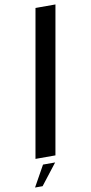

<svg xmlns="http://www.w3.org/2000/svg" viewBox="-116 -825 480 1014"><g transform="rotate(-10 124.0 -318.0)"><path d="M14.5 0H121.5L260 -785H153ZM-14 148.5H26.5L113.5 36.5H48.5Z"/></g></svg>

Font: Anybody SemiExpanded
Style: Italic
Weight: 400
Width: 6
Italic angle: -10°
Version: Version 1.113;gftools[0.9.25]